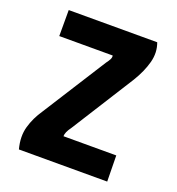

<svg xmlns="http://www.w3.org/2000/svg" viewBox="-126 -792 823 895"><g transform="rotate(20 285.0 -345.0)"><path d="M63 -690H502Q519 -644 505.5 -593.5Q492 -543 459 -489L262 -177Q241 -149 241 -129H503L505 0H67Q51 -60 65 -109.5Q79 -159 110 -204L310 -519Q320 -532 325 -542Q330 -552 328 -561H63Z"/></g></svg>

Font: Panefresco 999wt
Style: Regular
Weight: 900
Version: Version 1.001